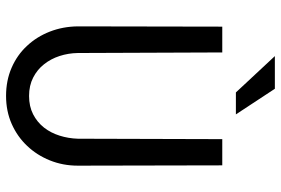

<svg xmlns="http://www.w3.org/2000/svg" viewBox="-168 -758 936 640"><g transform="rotate(90 300.0 -438.0)"><path d="M531.2 -710.9H443.8L442.4 -229.5Q441.4 -197.8 432.1 -168.5Q422.9 -139.2 405.3 -116.7Q387.2 -93.8 360.8 -80.3Q334.5 -66.9 299.8 -66.9Q265.1 -66.9 238.5 -80.6Q211.9 -94.2 194.3 -116.7Q176.3 -139.2 166.7 -168.5Q157.2 -197.8 156.7 -229.5L154.8 -710.9H68.8L67.9 -229.5Q68.4 -179.7 85.4 -136Q102.5 -92.3 132.8 -60.1Q163.1 -27.3 205.6 -8.8Q248 9.8 299.8 9.8Q350.6 9.8 393.1 -9Q435.5 -27.8 466.3 -60.5Q497.1 -92.8 514.6 -136.2Q532.2 -179.7 532.2 -229.5ZM361.3 -756.3 275.9 -886.2H167L288.1 -756.3Z"/></g></svg>

Font: Roboto Mono
Style: Regular
Weight: 400
Monospace: yes
Designer: Google
Version: Version 3.000